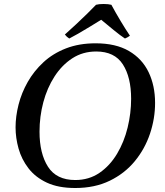

<svg xmlns="http://www.w3.org/2000/svg" viewBox="-20 -928 828 962"><path d="M757 -412Q757 -334 731.5 -258Q706 -182 655.5 -120.5Q605 -59 530 -22.5Q455 14 357 14Q272 14 214.5 -13Q157 -40 122.5 -85Q88 -130 73 -183.5Q58 -237 58 -290Q58 -345 73 -404Q88 -463 119 -517.5Q150 -572 197.5 -616Q245 -660 310.5 -685.5Q376 -711 459 -711Q560 -711 626 -672.5Q692 -634 724.5 -566.5Q757 -499 757 -412ZM637 -433Q637 -541 595.5 -605.5Q554 -670 462 -670Q395 -670 342.5 -636Q290 -602 253 -544.5Q216 -487 197 -415.5Q178 -344 178 -268Q178 -159 220.5 -92.5Q263 -26 357 -26Q426 -26 478.5 -62Q531 -98 566.5 -157.5Q602 -217 619.5 -289Q637 -361 637 -433ZM487 -829Q461 -813 430 -794Q399 -775 371 -759Q343 -743 327 -735Q314 -743 305 -755Q332 -779 361.5 -806.5Q391 -834 417.5 -860Q444 -886 461 -904Q475 -908 499 -908Q523 -908 538 -904Q559 -865 584.5 -822.5Q610 -780 631 -749Q619 -740 606 -735Q583 -750 549.5 -777.5Q516 -805 487 -829Z"/></svg>

Font: Tiro Devanagari Hindi
Style: Italic
Weight: 400
Italic angle: -11°
Designer: Devanagari: John Hudson & Fiona Ross, assisted by Paul Hanslow. Latin: John Hudson with Paul Hanslow, assisted by Kaja S
Foundry: Tiro Typeworks Ltd.
Version: Version 1.52